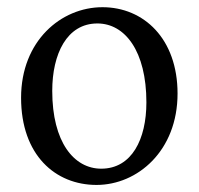

<svg xmlns="http://www.w3.org/2000/svg" viewBox="-20 -508 560 541"><path d="M252 13.1C367.5 13.1 480.3 -83 480.3 -244.3C480.3 -398.9 385.1 -487.7 268.7 -487.7C152.1 -487.7 39.4 -392.7 39.4 -232.5C39.4 -71.2 135.8 13.1 252 13.1ZM265.2 -32.7C188.6 -32.7 127.2 -107.3 127.2 -251.9C127.2 -356 168.4 -441.9 254.4 -441.9C332 -441.9 392.5 -364.2 392.5 -219.6C392.5 -115.8 351.4 -32.7 265.2 -32.7Z"/></svg>

Font: Source Serif Variable
Style: Regular
Weight: 389
Designer: Frank Grießhammer
Foundry: Adobe Systems Incorporated
Version: Version 3.001;hotconv 1.0.111;makeotfexe 2.5.65597